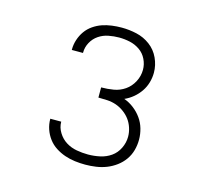

<svg xmlns="http://www.w3.org/2000/svg" viewBox="-82 -936 765 712"><g transform="rotate(15 300.0 -580.0)"><path d="M302 -317Q282 -317 262 -319.5Q242 -322 223 -328.5Q204 -335 187 -346Q170 -357 158 -373Q146 -389 139.5 -408Q133 -427 133 -447Q133 -447 133 -447.5Q133 -448 133 -448H175Q175 -448 175 -448Q175 -448 175 -447Q175 -426 187 -406.5Q199 -387 217.5 -375.5Q236 -364 258 -360Q280 -356 302 -356Q325 -356 348 -361Q371 -366 389.5 -379Q408 -392 418.5 -413.5Q429 -435 429 -458Q429 -475 423.5 -492Q418 -509 408 -522.5Q398 -536 383.5 -546.5Q369 -557 353 -562.5Q337 -568 319.5 -569Q302 -570 285 -570V-609Q309 -609 332.5 -613Q356 -617 375.5 -630.5Q395 -644 406.5 -666Q418 -688 418 -712Q418 -733 408.5 -752.5Q399 -772 381.5 -784Q364 -796 343.5 -800.5Q323 -805 302 -805Q282 -805 261.5 -801Q241 -797 224 -785.5Q207 -774 197 -755.5Q187 -737 187 -717Q187 -716 187 -715.5Q187 -715 187 -715H144Q144 -715 144 -716Q144 -717 144 -718Q144 -736 150 -754.5Q156 -773 167 -788.5Q178 -804 194 -815Q210 -826 227.5 -832Q245 -838 264 -840.5Q283 -843 302 -843Q331 -843 359.5 -836.5Q388 -830 411.5 -812.5Q435 -795 447.5 -768Q460 -741 460 -712Q460 -693 454.5 -674Q449 -655 438 -639Q427 -623 412 -610.5Q397 -598 379 -590Q399 -583 416.5 -569.5Q434 -556 446.5 -538.5Q459 -521 465 -500Q471 -479 471 -458Q471 -437 465.5 -417Q460 -397 448 -380Q436 -363 419 -350.5Q402 -338 383 -330.5Q364 -323 343 -320Q322 -317 302 -317Z"/></g></svg>

Font: Zed Sans Extralight Extended
Style: Regular
Weight: 200
Width: 7
Designer: Belleve Invis
Foundry: Belleve Invis
Version: Version 1.0.0; ttfautohint (v1.8.4)